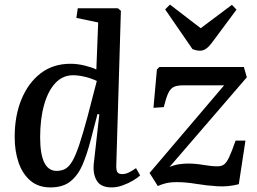

<svg xmlns="http://www.w3.org/2000/svg" viewBox="-20 -803 1122 837"><path d="M487 -85Q486 -62 491.5 -53Q497 -44 513 -44Q528 -44 543.5 -52Q559 -60 573 -70L591 -38Q580 -28 560 -16Q540 -4 515 5Q490 14 467 14Q419 14 401.5 -16Q384 -46 389 -91L413 -304L405 -306L375 -191Q360 -133 340.5 -86.5Q321 -40 288 -13Q255 14 200 14Q147 14 112.5 -15.5Q78 -45 61 -94.5Q44 -144 44 -206Q44 -299 74 -371Q104 -443 158 -484Q212 -525 287 -525Q318 -525 350 -517Q382 -509 400 -500L408 -705L313 -725L319 -767H494L507 -756ZM227 -58Q249 -58 265.5 -67.5Q282 -77 296.5 -102.5Q311 -128 326.5 -175Q342 -222 362 -296L402 -450Q380 -461 351 -468Q322 -475 299 -475Q253 -475 221 -440.5Q189 -406 172 -345Q155 -284 155 -204Q155 -58 227 -58ZM675 -511H1043L1056 -466L719 -75Q740 -84 760.5 -87Q781 -90 800 -90Q832 -90 867 -84Q902 -78 928 -78Q945 -78 956 -85.5Q967 -93 978.5 -117Q990 -141 1007 -190H1050L1021 0Q975 12 927.5 9Q880 6 835 -1.5Q790 -9 752 -9Q722 -9 702.5 -4Q683 1 668 8L632 -49L957 -431H779Q752 -431 737.5 -424Q723 -417 713.5 -397Q704 -377 694 -336L649 -333L664 -500ZM700 -762 721 -783 855 -680 991 -782 1011 -761 901 -613Q877 -582 853 -582Q836 -582 819 -589Z"/></svg>

Font: Literata 36pt Medium
Style: Italic
Weight: 500
Italic angle: -2°
Designer: Latin by Veronika Burian and Jose Scaglione. Greek by Irene Vlachou. Cyrillic by Vera Evstafieva
Foundry: TypeTogether
Version: Version 3.002